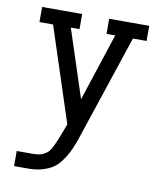

<svg xmlns="http://www.w3.org/2000/svg" viewBox="-78 -552 686 807"><g transform="rotate(10 265.0 -148.5)"><path d="M36.6 -423.8V-488.3H207.5V-423.8H170.4L265.1 -134.8L359.9 -423.8H322.8V-488.3H493.7V-423.8H435.5L279.8 43Q268.6 71.8 259.3 90.8Q250 109.9 234.6 130.6Q219.2 151.4 201.4 163.3Q183.6 175.3 157 183.1Q130.4 190.9 96.7 190.9H36.6V126.5H96.7Q115.2 126.5 127.4 125Q139.6 123.5 150.4 117.9Q161.1 112.3 167.7 106.7Q174.3 101.1 182.1 86.7Q189.9 72.3 195.1 60.1Q200.2 47.9 210 22.9L226.6 -20.5L94.7 -423.8Z"/></g></svg>

Font: AzarMehrMonospaced
Style: SerifBold
Weight: 1
Designer: Amin Abedi
Version: Version 1.00